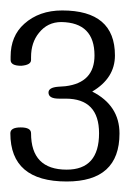

<svg xmlns="http://www.w3.org/2000/svg" viewBox="-20 -839 251 371"><path d="M108.9 -488.3Q0 -488.3 0 -581.5Q0 -592.8 20 -592.8Q40 -592.8 40 -581.5Q40 -511.2 108.9 -511.2Q171.4 -511.2 171.4 -581.5Q171.4 -648.4 106.9 -648.4H93.8Q73.7 -648.4 73.7 -660.2Q73.7 -669.9 92.3 -671.4Q96.2 -671.9 99.6 -671.9Q103 -671.9 106.4 -672.4Q162.6 -679.2 162.6 -731.9Q162.6 -795.4 98.6 -796.4Q71.8 -796.4 55.2 -775.4Q40 -756.8 40 -728.5V-723.1Q40 -713.4 21 -711.9Q0.5 -711.9 0.5 -723.1V-729.5Q0.5 -769.5 26.9 -793Q55.7 -818.8 100.1 -818.8Q202.1 -818.8 202.1 -731.9Q202.1 -688 158.2 -662.1Q210.9 -635.3 210.9 -581.1Q210.9 -488.3 108.9 -488.3Z"/></svg>

Font: Gayathri Thin
Style: Regular
Weight: 100
Designer: Binoy Dominic <binoy.domenic@gmail.com>
Foundry: SMC
Version: Version 1.000